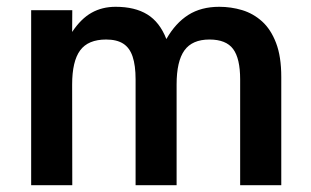

<svg xmlns="http://www.w3.org/2000/svg" viewBox="-20 -545 915 565"><path d="M71.7 -515H192.7L192.3 -451Q218.3 -490 249.5 -507.5Q280.7 -525 320.3 -525Q377 -525 413.5 -502.5Q450 -480 469.3 -430.7H470Q496.3 -477 534 -501Q571.7 -525 625.3 -525Q660 -525 692.7 -515.2Q725.3 -505.3 751.2 -482Q777 -458.7 792.3 -418.8Q807.7 -379 807.7 -318.3V0H686.7L686.7 -311.3Q686.7 -373 666 -400.8Q645.3 -428.7 596.3 -428.7Q545.7 -428.7 522.7 -396.7Q499.7 -364.7 499.7 -296.3V0H379V-311.3Q379 -352.3 370.3 -378.3Q361.7 -404.3 342.7 -416.5Q323.7 -428.7 292.3 -428.7Q239.3 -428.7 215.8 -396.7Q192.3 -364.7 192.3 -296.3L192.7 0H71.7Z"/></svg>

Font: 42dot Sans Light
Style: Regular
Weight: 300
Designer: 42dot
Version: Version 1.000